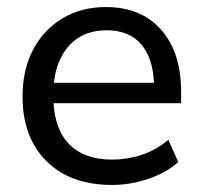

<svg xmlns="http://www.w3.org/2000/svg" viewBox="-20 -516 574 545"><path d="M298 9Q180 9 112 -58.5Q44 -126 44 -242Q44 -318 74 -375Q104 -432 157.5 -464Q211 -496 281 -496Q380 -496 437 -432Q494 -368 494 -256V-223H132Q137 -144 179.5 -103.5Q222 -63 298 -63Q341 -63 381 -76Q421 -89 458 -119L486 -56Q453 -26 401.5 -8.5Q350 9 298 9ZM283 -430Q217 -430 178.5 -389Q140 -348 133 -281H417Q414 -352 380 -391Q346 -430 283 -430Z"/></svg>

Font: Nunito Sans Medium
Style: Regular
Weight: 500
Designer: Vernon Adams
Foundry: Vernon Adams
Version: Version 3.101; ttfautohint (v1.8.4.7-5d5b);gftools[0.9.27]